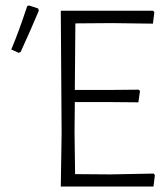

<svg xmlns="http://www.w3.org/2000/svg" viewBox="-20 -678 609 698"><path d="M79 -656 86 -658 119 -647 121 -639Q93 -572 55 -489L48 -486L21 -498Q48 -562 79 -656ZM539 -47 543 -41 538 0H201L204 -194L201 -639H537L541 -633L536 -592L387 -594L254 -593L252 -351H378L484 -352L489 -347L483 -306L372 -307H252L251 -197L253 -45L382 -44Z"/></svg>

Font: Alegreya Sans SC Light
Style: Regular
Weight: 300
Designer: Juan Pablo del Peral
Foundry: Huerta Tipografica
Version: Version 2.007